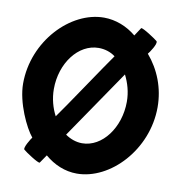

<svg xmlns="http://www.w3.org/2000/svg" viewBox="-81 -788 836 873"><g transform="rotate(10 337.5 -352.0)"><path d="M19 -353C19 -265 71 -156 103 -118C98 -112 69 -66 77 -58C85 -50 151 -6 156 -12L182 -50C224 -14 275 8 330 8C484 8 640 -156 640 -353C640 -441 608 -522 554 -585C560 -591 592 -638 583 -648C576 -655 510 -699 504 -694L479 -656C437 -691 384 -712 330 -712C176 -712 19 -550 19 -353ZM161 -353C161 -472 236 -572 330 -572C357 -572 385 -564 407 -547C377 -506 221 -272 191 -232C173 -266 161 -308 161 -353ZM252 -158 468 -474C486 -438 498 -398 498 -353C498 -234 423 -132 330 -132C302 -132 275 -142 252 -158Z"/></g></svg>

Font: Ampere
Style: UltCnd
Weight: 400
Version: Version 1